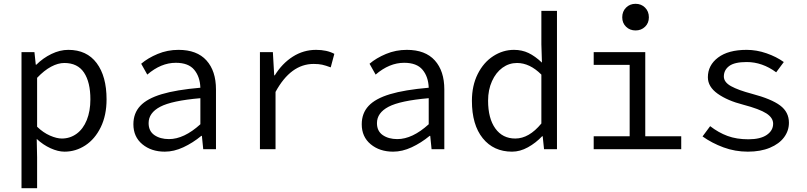

<svg xmlns="http://www.w3.org/2000/svg" viewBox="-20 -784 4240 1009"><path d="M93 -510H161L168 -444H171Q206 -479 250.5 -500.5Q295 -522 339 -522Q436 -522 488 -452.5Q540 -383 540 -262Q540 -178 509.5 -115.5Q479 -53 428.5 -20Q378 13 319 13Q285 13 245.5 -5Q206 -23 173 -54L175 43V205H93ZM455 -262Q455 -352 421.5 -402.5Q388 -453 318 -453Q285 -453 248.5 -433.5Q212 -414 175 -375V-118Q207 -87 242.5 -71.5Q278 -56 305 -56Q348 -56 382.5 -81Q417 -106 436 -153Q455 -200 455 -262Z M681 -131Q681 -189 717 -227.5Q753 -266 829.5 -289Q906 -312 1033 -323Q1031 -381 1000.5 -417.5Q970 -454 904 -454Q826 -454 754 -392L722 -449Q757 -479 808.5 -500.5Q860 -522 918 -522Q1015 -522 1065 -466.5Q1115 -411 1115 -314V0H1048L1041 -70H1038Q993 -33 943.5 -10Q894 13 846 13Q775 13 728 -26Q681 -65 681 -131ZM1033 -131V-268Q883 -255 822 -223Q761 -191 761 -137Q761 -95 791.5 -74Q822 -53 868 -53Q947 -53 1033 -131Z M1346 -510H1414L1421 -388H1424Q1463 -451 1519 -486.5Q1575 -522 1641 -522Q1698 -522 1737 -501L1718 -430Q1691 -440 1673 -444Q1655 -448 1628 -448Q1508 -448 1428 -301V0H1346Z M1881 -131Q1881 -189 1917 -227.5Q1953 -266 2029.5 -289Q2106 -312 2233 -323Q2231 -381 2200.5 -417.5Q2170 -454 2104 -454Q2026 -454 1954 -392L1922 -449Q1957 -479 2008.5 -500.5Q2060 -522 2118 -522Q2215 -522 2265 -466.5Q2315 -411 2315 -314V0H2248L2241 -70H2238Q2193 -33 2143.5 -10Q2094 13 2046 13Q1975 13 1928 -26Q1881 -65 1881 -131ZM2233 -131V-268Q2083 -255 2022 -223Q1961 -191 1961 -137Q1961 -95 1991.5 -74Q2022 -53 2068 -53Q2147 -53 2233 -131Z M2460 -254Q2460 -334 2490.5 -395Q2521 -456 2572 -489Q2623 -522 2681 -522Q2723 -522 2757.5 -505.5Q2792 -489 2828 -455L2825 -551V-727H2907V0H2839L2832 -68H2829Q2796 -33 2754.5 -10Q2713 13 2671 13Q2574 13 2517 -57.5Q2460 -128 2460 -254ZM2825 -135V-392Q2764 -453 2697 -453Q2655 -453 2620.5 -428Q2586 -403 2565.5 -357.5Q2545 -312 2545 -255Q2545 -162 2583 -109Q2621 -56 2688 -56Q2760 -56 2825 -135Z M3100 -68H3289V-443H3100V-510H3371V-68H3560V0H3100ZM3250 -693Q3250 -724 3270 -744Q3290 -764 3320 -764Q3350 -764 3370 -744Q3390 -724 3390 -693Q3390 -663 3370 -643.5Q3350 -624 3320 -624Q3290 -624 3270 -643.5Q3250 -663 3250 -693Z M3672 -67 3712 -121Q3756 -87 3803.5 -69.5Q3851 -52 3913 -52Q3976 -52 4009.5 -75Q4043 -98 4043 -134Q4043 -165 4007.5 -188Q3972 -211 3885 -234Q3803 -255 3751.5 -291.5Q3700 -328 3700 -378Q3700 -441 3753.5 -481.5Q3807 -522 3904 -522Q3956 -522 4008 -504Q4060 -486 4099 -458L4059 -404Q3986 -458 3904 -458Q3840 -458 3812 -437Q3784 -416 3784 -382Q3784 -352 3822 -331Q3860 -310 3932 -291Q4034 -264 4080 -229.5Q4126 -195 4126 -139Q4126 -97 4100.5 -62.5Q4075 -28 4026 -7.5Q3977 13 3910 13Q3843 13 3782 -9.5Q3721 -32 3672 -67Z"/></svg>

Font: Office Code Pro
Style: Regular
Weight: 400
Designer: Nathan Rutzky & Paul D. Hunt
Foundry: Adobe Systems Incorporated
Version: Version 1.004